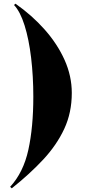

<svg xmlns="http://www.w3.org/2000/svg" viewBox="-20 -834 495 1043"><path d="M44 189 35 181Q107 103 134 -20Q161 -143 161 -309Q161 -420 149 -520.5Q137 -621 113.5 -696Q90 -771 56 -807L64 -814Q154 -751 223 -673Q292 -595 331 -508Q370 -421 370 -329Q370 -222 329 -134Q288 -46 215 32.5Q142 111 44 189Z"/></svg>

Font: Literata 72pt Black
Style: Regular
Weight: 900
Designer: Latin by Veronika Burian and Jose Scaglione. Greek by Irene Vlachou. Cyrillic by Vera Evstafieva.
Foundry: TypeTogether
Version: Version 3.002